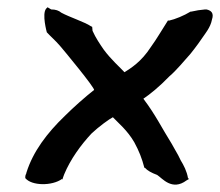

<svg xmlns="http://www.w3.org/2000/svg" viewBox="-20 -504 606 529"><path d="M107 -480C95 -465 109 -415 109 -415C120 -403 132 -393 145 -378C153 -369 244 -259 239 -256C216 -238 183 -209 159 -185C109 -137 71 -86 53 -29L52 -25C50 -22 49 -17 50 -11V-13C67 8 123 9 151 -11L152 -9C152 -11 157 -24 157 -24C174 -65 203 -105 232 -136C252 -155 281 -176 291 -181C305 -166 331 -145 350 -112C363 -88 371 -68 378 -41L379 -42C386 -34 397 -28 413 -22C427 -13 454 23 494 -7L501 -11L498 -13C495 -32 486 -49 478 -62C474 -71 468 -82 462 -92L453 -108C426 -151 409 -187 375 -232C393 -244 419 -265 447 -294C465 -309 489 -338 505 -356C518 -372 534 -394 546 -412L552 -421C557 -429 562 -439 564 -450C570 -468 562 -475 549 -478H545C532 -477 520 -475 507 -472H505C487 -461 463 -451 445 -447L443 -448C425 -420 412 -397 396 -375C369 -333 340 -316 323 -305C311 -318 286 -340 266 -367C255 -383 244 -399 235 -419L234 -430L230 -432C214 -443 171 -457 149 -469C142 -475 133 -478 121 -478C118 -480 114 -482 111 -484Z"/></svg>

Font: Vapor
Style: BdObl
Weight: 700
Foundry: Cannot Into Space Fonts
Version: Version 0.179